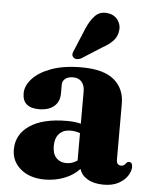

<svg xmlns="http://www.w3.org/2000/svg" viewBox="-52 -756 640 810"><g transform="rotate(5 268.0 -350.5)"><path d="M27 -103.5Q27 -167.5 82.5 -205.2Q138 -243 240.5 -243Q273.5 -243 299 -236.5V-373Q299 -399 286 -413.8Q273 -428.5 250 -428.5Q229 -428.5 216.8 -418.8Q204.5 -409 204.5 -394V-356Q204.5 -321.5 181.5 -301.8Q158.5 -282 117.5 -282Q47.5 -282 47.5 -343.5Q47.5 -374.5 73.8 -404.2Q100 -434 152.5 -453.8Q205 -473.5 283 -473.5Q375 -473.5 419.5 -436.5Q464 -399.5 464 -335V-99Q464 -75 484 -75Q497 -75 504.5 -88Q509.5 -93.5 515 -93.5Q530.5 -93.5 530.5 -73.5Q530.5 -55.5 517.5 -35.5Q504.5 -15.5 479.2 -2Q454 11.5 417 11.5Q376 11.5 349 -4.2Q322 -20 314.5 -46.5Q289 -18.5 250 -3.5Q211 11.5 168 11.5Q104.5 11.5 65.8 -20.8Q27 -53 27 -103.5ZM193.5 -133Q193.5 -99.5 209.8 -82.5Q226 -65.5 252 -65.5Q277.5 -65.5 299 -80.5V-196.5Q280 -203.5 258 -203.5Q228 -203.5 210.8 -185Q193.5 -166.5 193.5 -133ZM283 -637.5Q298.5 -674 319 -694.5Q339.5 -715 371.5 -711Q400.5 -707 415 -686Q429.5 -665 426 -642Q423 -616.5 406.8 -598.8Q390.5 -581 360.5 -564.5L275.5 -510.5Q267 -506.5 258 -506.5Q249 -506.5 243.5 -512.5Q237 -519 238.2 -527Q239.5 -535 244 -544Z"/></g></svg>

Font: Fraunces 72pt Soft
Style: Bold
Weight: 700
Version: Version 1.000;[b76b70a41]